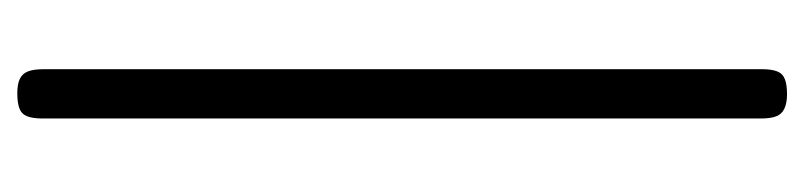

<svg xmlns="http://www.w3.org/2000/svg" viewBox="-374 -353 930 222"><g transform="rotate(-90 91.0 -242.0)"><path d="M93 203Q83 203 76.5 200Q70 197 67.5 190.5Q65 184 65 173V-658Q65 -669 67.5 -675.5Q70 -682 76.5 -684.5Q83 -687 94 -687Q105 -687 111 -684Q117 -681 119.5 -674.5Q122 -668 122 -656V174Q122 185 119.5 191.5Q117 198 110.5 200.5Q104 203 93 203Z"/></g></svg>

Font: Fredoka SemiCondensed Light
Style: Regular
Weight: 300
Width: 4
Designer: Ben Nathan
Foundry: Milena B. Brandão, Ben Nathan
Version: Version 2.001